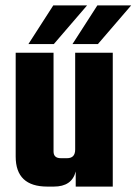

<svg xmlns="http://www.w3.org/2000/svg" viewBox="-20 -690 505 710"><path d="M258 -495H397V0H260V-56Q246 0 179 0H155Q38 0 38 -111V-495H178V-130Q178 -105 205 -105H228Q258 -105 258 -137ZM302 -670 179 -527H85L177 -670ZM342 -527H248L340 -670H465Z"/></svg>

Font: Teko Semibold
Style: Regular
Weight: 600
Designer: Manushi Parikh, Jonny Pinhorn
Foundry: Indian Type Foundry
Version: Version 1.105;PS 1.0;hotconv 1.0.78;makeotf.lib2.5.61930; tt